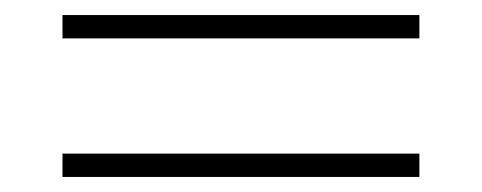

<svg xmlns="http://www.w3.org/2000/svg" viewBox="-20 -433 640 255"><path d="M63 -382V-413H537V-382ZM63 -198V-229H537V-198Z"/></svg>

Font: IBM Plex Sans KR ExtraLight
Style: Regular
Weight: 200
Designer: Mike Abbink; Paul van der Laan; Pieter van Rosmalen; Wujin Sim; Chorong Kim; Dohee Lee;
Foundry: Sandoll Inc.
Version: Version 1.001